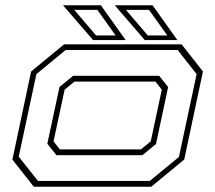

<svg xmlns="http://www.w3.org/2000/svg" viewBox="-20 -708 816 728"><path d="M108 0 27 -103 98 -437 223 -540H668.5L749.5 -437L678.5 -103L553.5 0ZM124 -22H548L658.5 -113L725.5 -427L653.5 -518.5H229L118 -427L51 -114ZM194 -119.5 159.5 -163 205.5 -378 257 -420.5H583.5L617.5 -378L571.5 -162L520 -119.5ZM207 -141.5H514.5L551.5 -172L593.5 -368L569.5 -398.5H262L225 -368L183 -172ZM652.5 -556H529L415 -688H558.5ZM614.5 -573.5 545 -670.5H457.5L540.5 -573.5ZM456.5 -556H333L219 -688H362.5ZM418.5 -573.5 349 -670.5H261.5L344.5 -573.5Z"/></svg>

Font: Tourney Expanded ExtraLight
Style: Italic
Weight: 200
Width: 7
Italic angle: -12°
Designer: Tyler Finck
Foundry: Etcetera Type Co
Version: Version 1.010; ttfautohint (v1.8.3)